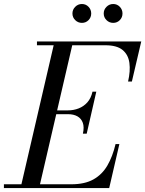

<svg xmlns="http://www.w3.org/2000/svg" viewBox="-65 -962 742 982"><path d="M40 0 214 -750H309L135 0ZM-45 0V-19.5H300Q368.5 -19.5 413 -44.5Q457.5 -69.5 484.2 -115.5Q511 -161.5 526 -225H545.5L493.5 0ZM359 -278.5Q366.5 -312 358.5 -334Q350.5 -356 331 -367Q311.5 -378 283 -378H212V-397.5H283Q311.5 -397.5 337.2 -407.5Q363 -417.5 381.8 -438.5Q400.5 -459.5 408 -493H427.5L378.5 -278.5ZM590 -545Q602.5 -598.5 596.8 -640.5Q591 -682.5 561.8 -706.5Q532.5 -730.5 474 -730.5H124V-750H657.5L609.5 -545ZM514 -845Q494 -845 479.8 -859Q465.5 -873 465.5 -893Q465.5 -913 479.8 -927.2Q494 -941.5 514 -941.5Q534 -941.5 547.8 -927.2Q561.5 -913 561.5 -893Q561.5 -873 547.8 -859Q534 -845 514 -845ZM354 -845Q334 -845 319.8 -859Q305.5 -873 305.5 -893Q305.5 -913 319.8 -927.2Q334 -941.5 354 -941.5Q374 -941.5 387.8 -927.2Q401.5 -913 401.5 -893Q401.5 -873 387.8 -859Q374 -845 354 -845Z"/></svg>

Font: Bodoni Moda
Style: Italic
Weight: 400
Italic angle: -13°
Designer: Owen Earl
Foundry: indestructible type
Version: Version 2.005